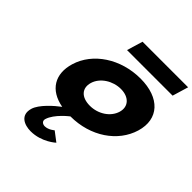

<svg xmlns="http://www.w3.org/2000/svg" viewBox="-264 -899 1365 1365"><g transform="rotate(45 419.0 -216.5)"><path d="M379.7 -723 343.8 -603H802L837.9 -723ZM327.5 -256C348.7 -327 427.8 -377 508.9 -377C588.7 -377 637.9 -327 616.7 -256C595.7 -186 520.3 -136 436.8 -136C349.7 -136 306.5 -186 327.5 -256ZM139.5 -256C99 -120.7 159.4 -18.3 303.3 8.2C257.3 42.2 175.6 114.7 158.2 173C132.1 260 204.1 290 267 290C378.3 290 454.3 218 454.3 218L383.4 164C383.4 164 350.2 194 312.7 194C292.1 194 272.1 180 279.6 155C300.5 85 392.8 15 392.8 15C594.6 15 757.4 -98 804.7 -256C852.5 -416 750 -528 555.2 -528C356.8 -528 187.3 -416 139.5 -256Z"/></g></svg>

Font: Hussar
Style: BdSuprExtOblThree
Weight: 700
Foundry: Cannot Into Space Fonts
Version: Version 2.00